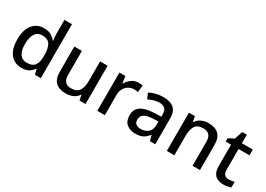

<svg xmlns="http://www.w3.org/2000/svg" viewBox="-3 -1639 3247 2342"><g transform="rotate(30 1621.0 -468.0)"><path d="M268 -83Q171 -83 111.5 -153Q52 -223 52 -361Q52 -500 112 -571Q172 -642 270 -642Q331 -642 370 -619Q409 -596 433 -563H439Q437 -576 434 -603Q431 -630 431 -651V-853H537V-93H454L436 -165H431Q408 -130 369 -106.5Q330 -83 268 -83ZM293 -170Q371 -170 403 -213.5Q435 -257 435 -344V-360Q435 -454 404.5 -504.5Q374 -555 292 -555Q227 -555 194 -502.5Q161 -450 161 -359Q161 -268 194 -219Q227 -170 293 -170Z M1167 -632V-93H1082L1067 -164H1062Q1036 -122 990 -102.5Q944 -83 893 -83Q798 -83 748 -130Q698 -177 698 -279V-632H805V-295Q805 -170 914 -170Q997 -170 1029 -219Q1061 -268 1061 -359V-632Z M1599 -642Q1613 -642 1629.5 -640.5Q1646 -639 1658 -637L1647 -538Q1621 -545 1593 -545Q1553 -545 1517.5 -525Q1482 -505 1460.5 -467.5Q1439 -430 1439 -377V-93H1333V-632H1417L1431 -536H1435Q1461 -579 1502 -610.5Q1543 -642 1599 -642Z M1947 -642Q2048 -642 2098.5 -597.5Q2149 -553 2149 -458V-93H2074L2053 -168H2049Q2014 -124 1975.5 -103.5Q1937 -83 1869 -83Q1796 -83 1748 -122.5Q1700 -162 1700 -246Q1700 -328 1762 -371Q1824 -414 1953 -418L2045 -421V-451Q2045 -510 2018 -534.5Q1991 -559 1942 -559Q1901 -559 1863 -547Q1825 -535 1790 -518L1756 -595Q1794 -615 1843.5 -628.5Q1893 -642 1947 -642ZM1972 -350Q1880 -346 1844.5 -319.5Q1809 -293 1809 -245Q1809 -203 1834 -184Q1859 -165 1899 -165Q1961 -165 2002.5 -200Q2044 -235 2044 -305V-352Z M2585 -642Q2679 -642 2729 -595Q2779 -548 2779 -444V-93H2674V-429Q2674 -555 2563 -555Q2480 -555 2449 -506Q2418 -457 2418 -365V-93H2312V-632H2396L2411 -560H2417Q2443 -602 2488.5 -622Q2534 -642 2585 -642Z M3136 -169Q3157 -169 3179 -172.5Q3201 -176 3217 -182V-102Q3199 -94 3170.5 -88.5Q3142 -83 3113 -83Q3069 -83 3032 -98Q2995 -113 2973.5 -150Q2952 -187 2952 -253V-551H2877V-599L2956 -639L2993 -753H3058V-632H3212V-551H3058V-255Q3058 -211 3079.5 -190Q3101 -169 3136 -169Z"/></g></svg>

Font: Noto Sans Kannada UI Medium
Style: Regular
Weight: 500
Designer: Jelle Bosma - Monotype Design Team
Foundry: Monotype Imaging Inc.
Version: Version 2.005; ttfautohint (v1.8.4.7-5d5b)